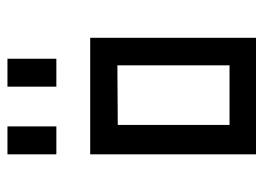

<svg xmlns="http://www.w3.org/2000/svg" viewBox="-115 -585 700 510"><g transform="rotate(-90 235.0 -330.0)"><path d="M80.1 0V-440.4H389.6V0ZM316.4 -368.2 158.2 -367.2V-70.3H316.4ZM80.1 -660.2V-530.3H154.3V-660.2ZM259.8 -660.2V-530.3H334V-660.2Z"/></g></svg>

Font: Geo
Style: Regular
Weight: 500
Version: Version 001.2